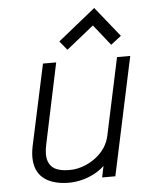

<svg xmlns="http://www.w3.org/2000/svg" viewBox="-52 -759 617 811"><g transform="rotate(-5 256.0 -353.0)"><path d="M480 -589 378 -716 219 -588 250 -550 366 -643 436 -555ZM359 -48 349 0H405L512 -501H456L386 -173Q380 -146 365.5 -124Q351 -102 329.5 -85Q308 -68 283 -57.5Q258 -47 231 -44Q190 -41 163 -51Q136 -61 126 -87.5Q116 -114 126 -160L198 -501H142L68 -157Q61 -123 63.5 -96Q66 -69 77 -49Q88 -29 107 -16Q126 -3 151.5 3.5Q177 10 208 10Q234 10 261 3.5Q288 -3 313.5 -16Q339 -29 359 -48Z"/></g></svg>

Font: Advent Pro
Style: Italic
Weight: 400
Italic angle: -12°
Designer: VivaRado, Andreas Kalpakidis
Foundry: VivaRado, Andreas Kalpakidis
Version: Version 3.000